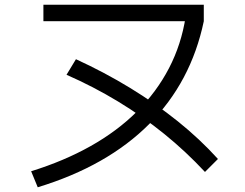

<svg xmlns="http://www.w3.org/2000/svg" viewBox="-20 -759 1040 814"><path d="M112 -33Q251 -76 364 -139.5Q477 -203 560.5 -286Q644 -369 696.5 -470Q749 -571 767 -688L791 -669H164V-739H844V-669Q790 -411 612.5 -233Q435 -55 140 35ZM849 -30Q768 -117 676 -191.5Q584 -266 480 -329Q376 -392 262 -442L302 -508Q424 -452 532 -386Q640 -320 733.5 -245Q827 -170 904 -85Z"/></svg>

Font: M PLUS 2
Style: Regular
Weight: 400
Designer: Coji Morishita
Foundry: UNDERFOREST DESIGN
Version: Version 1.001